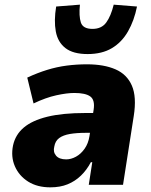

<svg xmlns="http://www.w3.org/2000/svg" viewBox="-20 -793 649 824"><path d="M196 11Q140 11 101 -13.5Q62 -38 44 -79Q26 -120 36 -169Q46 -215 82 -245.5Q118 -276 183 -292Q248 -308 346 -308H403L390 -223H350Q309 -223 280 -218Q251 -213 234 -200.5Q217 -188 213 -164Q207 -141 220.5 -125Q234 -109 264 -109Q285 -109 306 -120.5Q327 -132 343 -154.5Q359 -177 364 -209L382 -323Q388 -364 367.5 -379Q347 -394 299 -394Q267 -394 221.5 -384Q176 -374 124 -349L97 -460Q140 -480 182 -493Q224 -506 266.5 -511.5Q309 -517 353 -517Q426 -517 475.5 -495.5Q525 -474 546 -425.5Q567 -377 554 -295L508 0H361L376 -97H370Q352 -63 327 -39Q302 -15 270 -2Q238 11 196 11ZM356 -561Q294 -561 261 -586.5Q228 -612 219.5 -658Q211 -704 221 -765L323 -773Q318 -724 327 -696.5Q336 -669 377 -669Q416 -669 436 -696.5Q456 -724 468 -773L568 -765Q556 -705 529.5 -658.5Q503 -612 460.5 -586.5Q418 -561 356 -561Z"/></svg>

Font: Nunito Sans 7pt SemiCondensed Black
Style: Italic
Weight: 900
Width: 4
Italic angle: -9°
Designer: Vernon Adams
Foundry: Vernon Adams
Version: Version 3.101;gftools[0.9.27]